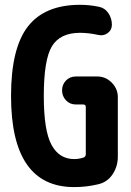

<svg xmlns="http://www.w3.org/2000/svg" viewBox="-20 -760 540 790"><path d="M379.9 -445.3Q415 -445.3 439.9 -419.9Q464.8 -394.5 464.8 -360.4V-115.2Q464.8 -75.2 443.4 -43Q421.9 -10.7 384.8 -2Q336.9 9.8 285.2 9.8Q25.4 9.8 25.4 -365.2Q25.4 -561.5 94.7 -650.9Q164.1 -740.2 309.6 -740.2Q347.7 -740.2 385.7 -732.4Q411.1 -727.5 425.8 -706.1Q440.4 -684.6 440.4 -658.2Q440.4 -636.7 423.3 -624Q406.2 -611.3 384.8 -616.2Q343.8 -625 309.6 -625Q227.5 -625 193.8 -569.8Q160.2 -514.6 160.2 -365.2Q160.2 -222.7 191.9 -164.1Q223.6 -105.5 285.2 -105.5Q303.7 -105.5 322.3 -111.3Q333 -114.3 333 -126V-319.3Q333 -330.1 322.3 -330.1H292Q267.6 -330.1 251.5 -347.2Q235.4 -364.3 235.4 -388.2Q235.4 -412.1 251.5 -428.7Q267.6 -445.3 292 -445.3Z"/></svg>

Font: Rounded-X Mgen+ 2m bold
Style: Bold
Weight: 700
Designer: [Source Han Sans]
Ryoko NISHIZUKA  (kana & ideographs); Paul D. Hunt (Latin, Greek & Cyrillic); Wenlong ZHANG  (bopomofo
Version: Version 1.059.20150602